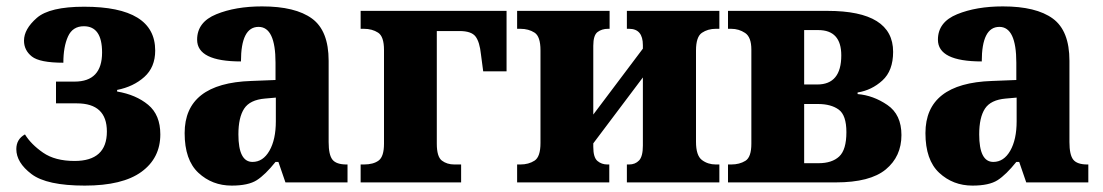

<svg xmlns="http://www.w3.org/2000/svg" viewBox="-20 -570 3448 600"><path d="M245 10Q363 10 422 -33Q481 -76 481 -150Q481 -211 443 -242.5Q405 -274 346 -284V-289Q397 -299 431 -329.5Q465 -360 465 -412Q465 -549 243 -549Q135 -549 95 -514Q55 -479 55 -443Q55 -413 79.5 -393.5Q104 -374 178 -374Q178 -424 192.5 -456Q207 -488 242 -488Q299 -488 299 -406Q299 -315 213 -315H155V-247H220Q314 -247 314 -159Q314 -67 213 -67Q152 -67 114.5 -93Q77 -119 58 -150Q31 -135 31 -104Q31 -62 78.5 -26Q126 10 245 10Z M704 10Q756 10 782.5 -7Q809 -24 841 -64H850L872 0H1066V-56H1063Q1031 -56 1019 -71Q1007 -86 1007 -126V-380Q1007 -474 955 -512Q903 -550 799 -550Q716 -550 656 -525.5Q596 -501 596 -446Q596 -378 733 -378Q733 -486 788 -486Q841 -486 841 -374V-320L765 -317Q557 -310 557 -154Q557 -70 600 -30Q643 10 704 10ZM769 -64Q725 -64 725 -150Q725 -203 743 -230.5Q761 -258 808 -262L842 -265V-191Q842 -134 822 -99Q802 -64 769 -64Z M1107 0H1421V-56H1400Q1377 -56 1361 -68Q1345 -80 1345 -121V-473H1416Q1453 -473 1466 -456Q1479 -439 1483 -400L1490 -347H1563V-536H1107V-480H1117Q1143 -480 1161.5 -468Q1180 -456 1180 -414V-121Q1180 -81 1163.5 -68.5Q1147 -56 1117 -56H1107Z M1596 0H1884V-56H1878Q1860 -56 1847 -67Q1834 -78 1834 -111V-122L1989 -328V-115Q1989 -81 1977 -68.5Q1965 -56 1946 -56H1939V0H2228V-56H2217Q2192 -56 2173.5 -70Q2155 -84 2155 -127V-412Q2155 -455 2173.5 -467.5Q2192 -480 2217 -480H2228V-536H1939V-480H1946Q1989 -480 1989 -429V-418L1834 -212V-427Q1834 -460 1847.5 -470Q1861 -480 1880 -480H1885V-536H1596V-480H1606Q1632 -480 1650.5 -468Q1669 -456 1669 -413V-123Q1669 -80 1650.5 -68Q1632 -56 1606 -56H1596Z M2255 0H2592Q2699 0 2748 -40.5Q2797 -81 2797 -148Q2797 -212 2753 -242Q2709 -272 2660 -276V-281Q2704 -288 2737.5 -318.5Q2771 -349 2771 -408Q2771 -536 2566 -536H2255V-480H2265Q2289 -480 2308.5 -467Q2328 -454 2328 -415V-121Q2328 -79 2309.5 -67.5Q2291 -56 2265 -56H2255ZM2493 -306V-476H2537Q2609 -476 2609 -397Q2609 -306 2534 -306ZM2493 -60V-245H2536Q2577 -245 2601 -227.5Q2625 -210 2625 -157Q2625 -102 2602.5 -81Q2580 -60 2538 -60Z M3019 10Q3071 10 3097.5 -7Q3124 -24 3156 -64H3165L3187 0H3381V-56H3378Q3346 -56 3334 -71Q3322 -86 3322 -126V-380Q3322 -474 3270 -512Q3218 -550 3114 -550Q3031 -550 2971 -525.5Q2911 -501 2911 -446Q2911 -378 3048 -378Q3048 -486 3103 -486Q3156 -486 3156 -374V-320L3080 -317Q2872 -310 2872 -154Q2872 -70 2915 -30Q2958 10 3019 10ZM3084 -64Q3040 -64 3040 -150Q3040 -203 3058 -230.5Q3076 -258 3123 -262L3157 -265V-191Q3157 -134 3137 -99Q3117 -64 3084 -64Z"/></svg>

Font: Noto Serif SemiCondensed Extra
Style: Regular
Weight: 800
Width: 4
Designer: Monotype Design Team
Foundry: Monotype Imaging Inc.
Version: Version 1.002